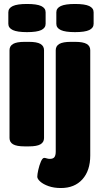

<svg xmlns="http://www.w3.org/2000/svg" viewBox="-20 -736 500 968"><path d="M104 2Q64 2 46 -8.5Q28 -19 28 -40V-483Q28 -504 46 -514.5Q64 -525 104 -525H126Q166 -525 184 -514.5Q202 -504 202 -483V-40Q202 -19 184 -8.5Q166 2 126 2ZM116 -574Q67 -574 44.5 -584.5Q22 -595 22 -616V-674Q22 -695 44.5 -705.5Q67 -716 116 -716Q166 -716 188 -705.5Q210 -695 210 -674V-616Q210 -595 188 -584.5Q166 -574 116 -574ZM287 212Q252 212 225 202.5Q198 193 183 179.5Q168 166 168 155Q168 143 173 120.5Q178 98 186 79Q194 60 203 60Q208 60 215.5 62.5Q223 65 231 65Q248 65 254.5 56Q261 47 261 28V-483Q261 -504 279 -514.5Q297 -525 337 -525H359Q399 -525 417 -514.5Q435 -504 435 -483V48Q435 124 395.5 168Q356 212 287 212ZM358 -574Q309 -574 286.5 -584.5Q264 -595 264 -616V-674Q264 -695 286.5 -705.5Q309 -716 358 -716Q408 -716 430 -705.5Q452 -695 452 -674V-616Q452 -595 430 -584.5Q408 -574 358 -574Z"/></svg>

Font: Asap Condensed Black
Style: Regular
Weight: 900
Width: 3
Designer: Pablo Cosgaya
Foundry: Omnibus-Type
Version: Version 3.001; ttfautohint (v1.8.4.7-5d5b)